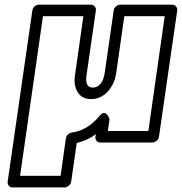

<svg xmlns="http://www.w3.org/2000/svg" viewBox="-20 -592 787 831"><path d="M13.2 193.8 120.1 -546.9Q121.6 -557.6 130.1 -564.7Q138.7 -571.8 147.9 -571.8H373Q383.8 -571.8 390.1 -563.7Q396.5 -555.7 395 -546.9L354 -263.2Q347.7 -212.9 381.8 -212.9Q400.4 -212.9 414.3 -228.3Q428.2 -243.7 433.1 -275.9L472.2 -546.9Q473.6 -557.6 482.2 -564.7Q490.7 -571.8 500 -571.8H725.1Q735.8 -571.8 742.2 -563.7Q748.5 -555.7 747.1 -546.9L668 0Q666.5 10.7 657.5 17.8Q648.4 24.9 639.2 24.9H414.1Q403.3 24.9 397.5 17.1Q391.6 9.3 393.1 0L395 -11.2Q357.4 16.6 312 26.9L288.1 193.8Q286.6 204.6 277.3 211.9Q268.1 219.2 258.8 219.2H34.2Q23.4 219.2 17.6 211.2Q11.7 203.1 13.2 193.8ZM66.9 168.9H242.2L265.1 6.8Q266.6 -2.4 273.4 -9.5Q280.3 -16.6 290 -18.1Q360.4 -28.3 410.2 -89.8Q418.5 -100.1 425.8 -102.3Q433.1 -104.5 438 -100.6Q442.9 -96.7 446.8 -91.3Q450.7 -85.9 452.1 -81.1L454.1 -76.2L446.8 -24.9H622.1L692.9 -522H518.1L482.9 -275.9Q476.1 -228.5 446.3 -195.8Q416.5 -163.1 374 -163.1Q335.4 -163.1 316.9 -191.9Q298.3 -220.7 304.2 -263.2L340.8 -522H166Z"/></svg>

Font: Trueno Black Outline
Style: Italic
Weight: 900
Width: 6
Designer: Julieta Ulanovsky
Foundry: Julieta Ulanovsky
Version: Version 3.001b | FøM Fix